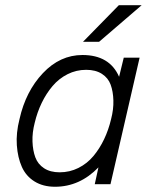

<svg xmlns="http://www.w3.org/2000/svg" viewBox="-20 -710 589 740"><path d="M525.9 -689.9 361.8 -548.8H299.8L438 -689.9ZM439 -414.1 457 -487.8H518.1L405.8 0H345.2L359.4 -64.9Q287.1 9.8 191.9 9.8Q146 9.8 113 -10.7Q80.1 -31.2 64.2 -66.9Q48.3 -102.5 44.9 -149.9Q41.5 -197.3 55.2 -251Q79.1 -357.9 145.3 -428Q211.4 -498 297.9 -498Q402.3 -498 439 -414.1ZM408.2 -251Q418 -288.6 417 -323Q416 -357.4 406.5 -383.5Q397 -409.7 372.8 -425.3Q348.6 -440.9 312 -440.9Q273.9 -440.9 240.5 -424.1Q207 -407.2 182.6 -378.4Q158.2 -349.6 140.9 -313.7Q123.5 -277.8 113.8 -236.8Q104 -199.2 105.2 -164.6Q106.4 -129.9 116.2 -103.5Q126 -77.1 149.9 -61.5Q173.8 -45.9 210 -45.9Q248.5 -45.9 282.2 -62.7Q315.9 -79.6 340.1 -108.6Q364.3 -137.7 381.3 -173.6Q398.4 -209.5 408.2 -251Z"/></svg>

Font: HK Grotesk Light Italic
Style: Regular
Weight: 300
Italic angle: -13°
Designer: Alfredo Marco Pradil and Stefan Peev
Foundry: Hanken Design Co.
Version: Version 1.000;PS 001.000;hotconv 1.0.88;makeotf.lib2.5.64775